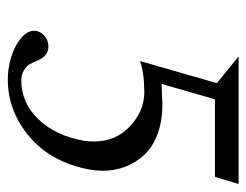

<svg xmlns="http://www.w3.org/2000/svg" viewBox="-89 -524 625 487"><g transform="rotate(90 223.5 -280.5)"><path d="M336.9 -180.2Q338.9 -195.8 338.9 -206.1Q338.9 -262.2 299.8 -298.1Q260.7 -334 213.9 -334Q166.5 -334 134.8 -323.2L190.9 -518.1L123 -573.2H446.8L429.2 -515.1V-513.2H231.9L192.9 -377.9L244.1 -379.9Q286.6 -379.9 319.8 -367.7Q353 -355.5 372.8 -334Q392.6 -312.5 402.8 -285.9Q413.1 -259.3 413.1 -229Q413.1 -212.9 410.2 -195.8Q392.1 -98.1 327.1 -43Q262.2 12.2 181.2 12.2Q153.3 12.2 125 3.7Q96.7 -4.9 77.4 -20.8Q58.1 -36.6 58.1 -54.2V-59.1Q61 -73.2 72.5 -82Q84 -90.8 98.1 -90.8Q122.1 -90.8 133.8 -63Q138.2 -51.3 142.8 -43.5Q147.5 -35.6 158.2 -28.8Q168.9 -22 184.1 -22Q240.7 -22 282.5 -65.4Q324.2 -108.9 336.9 -180.2Z"/></g></svg>

Font: Linux Libertine G
Style: Italic
Weight: 400
Italic angle: -12°
Designer: Philipp H. Poll
Foundry: Philipp H. Poll
Version: Version 5.1.3